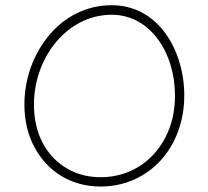

<svg xmlns="http://www.w3.org/2000/svg" viewBox="-20 -695 785 726"><path d="M360.4 10.3C542 10.3 676.8 -136.2 676.8 -334C676.8 -420.4 651.9 -504.9 605 -569.8C557.6 -634.3 488.8 -675.3 402.3 -675.3C306.2 -675.3 223.6 -631.3 165 -561C106 -490.2 72.3 -397 72.3 -299.3C72.3 -239.3 85 -185.5 109.9 -139.2C159.7 -45.4 249.5 10.3 360.4 10.3ZM360.4 -24.9C312 -24.9 268.6 -36.6 230.5 -59.6C154.3 -105.5 108.4 -189.9 108.4 -299.3C108.4 -479 234.9 -639.2 402.3 -639.2C547.4 -639.2 641.6 -496.6 641.6 -334C641.6 -273.9 629.4 -220.2 604.5 -173.8C555.2 -80.6 467.3 -24.9 360.4 -24.9Z"/></svg>

Font: Mikhak ExtraLight
Style: Regular
Weight: 200
Designer: Amin Abedi
Version: Version 3.2